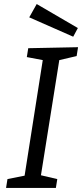

<svg xmlns="http://www.w3.org/2000/svg" viewBox="-20 -932 407 952"><path d="M367 -698 360 -654 274 -634 183 -63 264 -44 257 0H10L17 -44L102 -61L192 -634L113 -649L120 -693ZM366 -793 343 -750 125 -846 162 -912Z"/></svg>

Font: Bitter Pro
Style: Italic
Weight: 400
Italic angle: -9°
Designer: Sol Matas, and Bitter project Authors
Foundry: Sol Matas
Version: Version 1.010